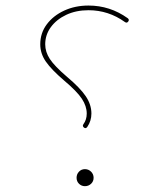

<svg xmlns="http://www.w3.org/2000/svg" viewBox="-20 -675 580 682"><path d="M433.6 -610.4Q440.4 -605 435.5 -598.6Q430.7 -591.8 423.8 -596.7Q365.2 -638.7 294.4 -638.7Q250 -638.7 215.3 -622.3Q180.7 -606 160.6 -578.6Q140.6 -551.3 140.6 -517.6Q140.6 -490.7 157 -465.6Q173.3 -440.4 218.3 -401.9Q264.2 -363.3 284.4 -333.5Q304.7 -303.7 304.7 -271.5Q304.7 -245.6 290 -224.1Q284.2 -216.3 277.3 -222.7Q272 -228 276.4 -233.9Q288.1 -250 288.1 -271.5Q288.1 -297.9 270.8 -324.2Q253.4 -350.6 207.5 -389.2Q162.6 -427.7 142.8 -456.3Q123 -484.9 123 -517.6Q123 -557.6 146.2 -588.6Q169.4 -619.6 208.3 -637.5Q247.1 -655.3 294.4 -655.3Q370.6 -655.3 433.6 -610.4ZM252 -43.5Q252 -56.2 260.5 -65.2Q269 -74.2 281.7 -74.2Q294.4 -74.2 303.5 -65.2Q312.5 -56.2 312.5 -43.5Q312.5 -30.8 303.5 -22.2Q294.4 -13.7 281.7 -13.7Q269.5 -13.7 260.7 -22.2Q252 -30.8 252 -43.5Z"/></svg>

Font: Mikhak-FD Thin
Style: Regular
Weight: 100
Designer: Amin Abedi
Version: Version 3.2